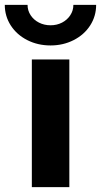

<svg xmlns="http://www.w3.org/2000/svg" viewBox="-47 -770 416 790"><path d="M84 -525.4H238.3V0H84ZM-27.3 -750H66.4Q66.4 -726.6 79.1 -707.3Q91.8 -688 113.3 -677Q134.8 -666 161.1 -666Q187 -666 208.3 -677Q229.5 -688 242.2 -707.3Q254.9 -726.6 254.9 -750H348.6Q348.6 -703.6 324 -665.3Q299.3 -627 256.1 -605Q212.9 -583 161.1 -583Q108.4 -583 65.2 -605Q22 -627 -2.7 -665.3Q-27.3 -703.6 -27.3 -750Z"/></svg>

Font: Reddit Sans Vanilla ExtraBold
Style: Regular
Weight: 800
Designer: Stephen Hutchings
Foundry: Reddit
Version: Version 1.013